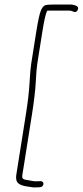

<svg xmlns="http://www.w3.org/2000/svg" viewBox="-20 -715 367 852"><path d="M188.3 -665 188.6 -667C192.1 -667.7 195.1 -668 197.8 -668H289C293.1 -668 299 -666.3 306.7 -663C314.4 -659.7 320.4 -662.2 324.7 -670.5C331.6 -683.8 321.7 -692 295.1 -695H220.8C202.3 -695 189.3 -694 181.6 -692C174 -690 167.2 -681.9 161.2 -667.7C155.3 -653.4 148.6 -622.2 140.9 -574L118.6 -433C115.7 -415 113.3 -386.8 111.2 -348.5C109.1 -310.2 103.8 -263.7 95.1 -209L52 63C51.1 69 51.1 75 52.2 81C53.8 98.4 70.9 109.1 103.6 113C109.2 113.7 114.5 114.5 119.7 115.5C124.9 116.5 130.6 116.8 136.8 116.5C143 116.2 148.9 116 154.4 116C159.9 116 164.2 114.7 167.3 112C170.4 109.3 172.2 106.2 172.8 102.5C173.3 98.8 172.5 95.7 170.3 93C168 90.3 164.9 89 160.9 89H153.9C149.2 89 144.7 89.2 140.3 89.5C135.9 89.8 131.5 89.5 127 88.5C122.5 87.5 117.6 86.7 112.4 86C96.8 84 87.1 81.6 83.1 78.8C79.2 76.1 77.8 70.8 79 63L122.1 -209C131.4 -267.7 136.9 -315.3 138.8 -352C140.6 -388.7 142.8 -415.7 145.6 -433L167.9 -574C175.6 -622.7 182.4 -653 188.3 -665Z"/></svg>

Font: Proton
Style: BdIt
Weight: 500
Version: Version 1.017